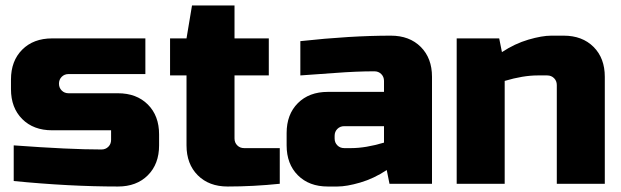

<svg xmlns="http://www.w3.org/2000/svg" viewBox="-20 -670 2265 700"><path d="M30 -140Q233 -125 350 -125Q365 -125 375 -135Q385 -145 385 -160V-195H170Q102 -195 61 -236Q20 -277 20 -345V-380Q20 -448 61 -489Q102 -530 170 -530H510V-400H230Q215 -400 205 -390Q195 -380 195 -365Q195 -350 205 -340Q215 -330 230 -330H410Q478 -330 519 -289Q560 -248 560 -180V-140Q560 -72 519 -31Q478 10 410 10Q233 10 30 -10Z M1000 0Q903 10 810 10Q742 10 701 -31Q660 -72 660 -140V-395H600V-530H660L680 -650H835V-530H960V-395H835V-165Q835 -150 845 -140Q855 -130 870 -130H1000Z M1260 -130Q1313 -130 1380 -150V-210H1235Q1220 -210 1210 -200Q1200 -190 1200 -175V-165Q1200 -150 1210 -140Q1220 -130 1235 -130ZM1075 -520Q1258 -540 1405 -540Q1473 -540 1514 -499Q1555 -458 1555 -390V0H1400L1390 -50Q1343 -19 1293.5 -4.5Q1244 10 1210 10H1175Q1107 10 1066 -31Q1025 -72 1025 -140V-185Q1025 -253 1066 -294Q1107 -335 1175 -335H1380V-375Q1380 -390 1370 -400Q1360 -410 1345 -410Q1280 -410 1201.5 -404Q1123 -398 1075 -395Z M1940 -395Q1887 -395 1820 -375V0H1645V-530H1800L1810 -480Q1857 -511 1906.5 -525.5Q1956 -540 1990 -540H2035Q2103 -540 2144 -499Q2185 -458 2185 -390V0H2010V-360Q2010 -375 2000 -385Q1990 -395 1975 -395Z"/></svg>

Font: Russo One
Style: Regular
Weight: 400
Designer: Jovanny lemonad
Foundry: Jovanny Lemonad
Version: Version 1.001